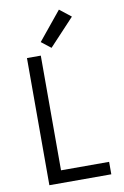

<svg xmlns="http://www.w3.org/2000/svg" viewBox="-104 -1034 708 1093"><g transform="rotate(-10 250.0 -487.5)"><path d="M90 0V-735H170V-72H448V0ZM238 -768 183 -811 317 -975 383 -923Z"/></g></svg>

Font: Iosevka SS08
Style: Regular
Weight: 400
Monospace: yes
Designer: Belleve Invis
Foundry: Belleve Invis
Version: 2.1.0; ttfautohint (v1.8.2)